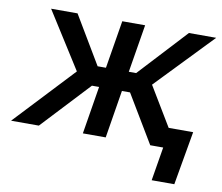

<svg xmlns="http://www.w3.org/2000/svg" viewBox="-99 -629 1014 877"><g transform="rotate(10 408.5 -190.0)"><path d="M-22 0 234.9 -273.9 69.3 -535.6H191.9L324.2 -313.5H362.8L399.4 -535.6H505.4L468.8 -313.5H502.9L708.5 -535.6H835L583.5 -273.9L748.5 0H623.5L490.7 -221.7H453.1L417 0H311L347.2 -221.7H314L106.9 0ZM657.7 156.2 683.6 0H645.5L660.6 -92.8H806.2L762.7 156.2Z"/></g></svg>

Font: Inter 20pt Medium
Style: Italic
Weight: 500
Italic angle: -9.3988°
Version: Version 4.001;git-66647c0bb